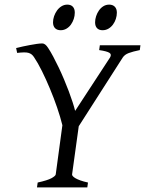

<svg xmlns="http://www.w3.org/2000/svg" viewBox="-20 -811 628 831"><path d="M357.9 0H140.1L143.1 -21Q185.5 -30.3 202.9 -39.8Q220.2 -49.3 221.2 -56.2L250 -269Q241.2 -304.7 227.1 -345.9Q212.9 -387.2 196 -427.5Q179.2 -467.8 161.4 -503.7Q143.6 -539.6 127 -564Q122.1 -571.3 116.5 -575.7Q110.8 -580.1 102.8 -582.3Q94.7 -584.5 83 -584.2Q71.3 -584 54.2 -582L49.8 -603Q63 -606.4 78.9 -609.9Q94.7 -613.3 110.4 -616.2Q126 -619.1 139.9 -621.1Q153.8 -623 163.1 -623Q175.8 -623 188 -604Q198.7 -587.9 210.4 -565.9Q222.2 -543.9 234.1 -518.8Q246.1 -493.7 257.1 -467.5Q268.1 -441.4 277.6 -416.3Q287.1 -391.1 294.2 -369.1Q301.3 -347.2 305.2 -331.1L456.1 -562Q464.4 -575.7 453.4 -582.5Q442.4 -589.4 409.2 -594.2L412.1 -615.2H587.9L585 -594.2Q554.2 -587.9 536.9 -581.3Q519.5 -574.7 511.2 -562L320.8 -264.6L292 -56.2Q291.5 -53.2 294.7 -49.1Q297.9 -44.9 305.9 -40Q314 -35.2 327.4 -30.3Q340.8 -25.4 360.8 -21ZM303.7 -756.3Q303.7 -742.7 299.3 -729.2Q294.9 -715.8 287.1 -704.8Q279.3 -693.8 267.8 -687Q256.3 -680.2 242.7 -680.2Q227.1 -680.2 218.3 -689Q209.5 -697.8 209.5 -714.4Q209.5 -727.5 214.1 -741Q218.8 -754.4 226.8 -765.6Q234.9 -776.9 246.3 -783.9Q257.8 -791 271.5 -791Q286.6 -791 295.2 -782Q303.7 -772.9 303.7 -756.3ZM485.8 -756.3Q485.8 -742.7 481.4 -729.2Q477.1 -715.8 469 -704.8Q460.9 -693.8 449.5 -687Q438 -680.2 423.8 -680.2Q408.7 -680.2 400.1 -689Q391.6 -697.8 391.6 -714.4Q391.6 -727.5 396 -741Q400.4 -754.4 408.2 -765.6Q416 -776.9 427.2 -783.9Q438.5 -791 452.6 -791Q467.8 -791 476.8 -782Q485.8 -772.9 485.8 -756.3Z"/></svg>

Font: GentiumAlt
Style: Italic
Weight: 400
Italic angle: -7°
Designer: J. Victor Gaultney
Version: Version 1.02; 2005; OFL release